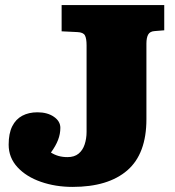

<svg xmlns="http://www.w3.org/2000/svg" viewBox="-20 -720 689 754"><path d="M265 14Q198 14 140.5 -6Q83 -26 48.5 -63.5Q14 -101 14 -152Q14 -196 28 -224Q42 -252 67.5 -265.5Q93 -279 127 -279Q166 -279 191.5 -261.5Q217 -244 217 -218Q217 -194 208 -170.5Q199 -147 180 -121Q194 -112 210 -107.5Q226 -103 245 -103Q272 -103 288.5 -116.5Q305 -130 312.5 -153Q320 -176 320 -202V-542Q320 -569 313.5 -581Q307 -593 284 -594L222 -597V-700H625V-601L588 -598Q569 -597 562 -584.5Q555 -572 555 -549V-252Q555 -116 480 -51Q405 14 265 14Z"/></svg>

Font: Literata Variable Black
Style: Regular
Weight: 900
Designer: Latin by Veronika Burian and Jose Scaglione. Greek by Irene Vlachou. Cyrillic by Vera Evstafieva.
Foundry: TypeTogether
Version: Version 3.021